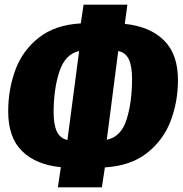

<svg xmlns="http://www.w3.org/2000/svg" viewBox="-20 -756 780 820"><path d="M428 -41 415 44H227L240 -42Q135 -52 75 -110Q15 -168 15 -280Q15 -374 45.5 -457Q76 -540 145.5 -595Q215 -650 325 -656L337 -736H524L513 -654Q620 -643 680 -584Q740 -525 740 -414Q740 -322 709 -240Q678 -158 608.5 -103Q539 -48 428 -41ZM544 -419Q544 -474 530 -503Q516 -532 485 -538L436 -159Q498 -172 521 -246.5Q544 -321 544 -419ZM268 -158 318 -538Q258 -525 233.5 -450Q209 -375 209 -276Q209 -223 223 -194Q237 -165 268 -158Z"/></svg>

Font: Fira Sans Extra Condensed Black
Style: Italic
Weight: 900
Width: 3
Italic angle: -8°
Designer: Carrois Corporate & Edenspiekermann AG
Foundry: Carrois Corporate GbR & Edenspiekermann AG
Version: Version 4.203